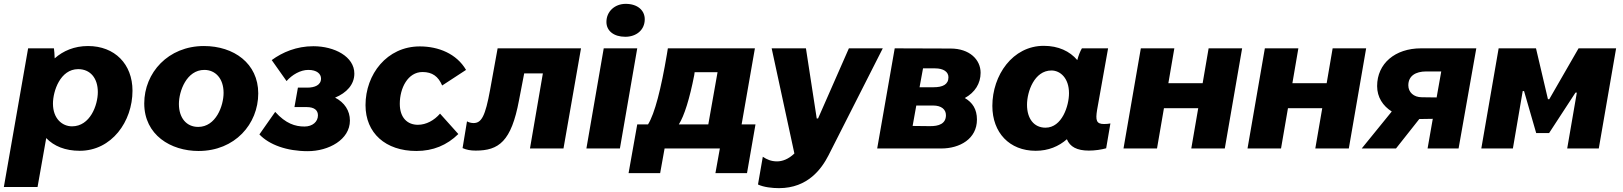

<svg xmlns="http://www.w3.org/2000/svg" viewBox="-42 -771 8426 997"><path d="M-22 200H153L198 -54C238 -12 297 12 372 12C538 12 646 -140 646 -300C646 -438 554 -532 415 -532C344 -532 286 -507 242 -468C241 -489 240 -509 238 -520H104ZM332 -115C282 -115 233 -154 233 -233C233 -298 271 -412 364 -412C427 -412 466 -365 466 -293C466 -225 426 -115 332 -115Z M989 13C1178 13 1299 -127 1299 -286C1299 -442 1172 -532 1017 -532C831 -532 707 -393 707 -234C707 -70 845 13 989 13ZM987 -112C926 -112 887 -159 887 -231C887 -298 927 -408 1019 -408C1076 -408 1119 -364 1119 -289C1119 -221 1079 -112 987 -112Z M1556 14C1665 14 1775 -46 1775 -145C1775 -196 1747 -239 1698 -264C1758 -289 1798 -332 1798 -389C1798 -477 1695 -531 1585 -531C1498 -531 1425 -500 1369 -459L1446 -350C1475 -383 1518 -408 1559 -408C1604 -408 1625 -387 1625 -363C1625 -329 1592 -316 1554 -316H1505L1487 -215H1550C1591 -215 1609 -198 1609 -172C1609 -139 1581 -114 1539 -114C1491 -114 1442 -129 1387 -190L1305 -73C1356 -19 1448 14 1556 14Z M2120 13C2207 13 2279 -17 2338 -75L2243 -181C2213 -146 2171 -123 2128 -123C2074 -123 2034 -159 2034 -232C2034 -314 2076 -397 2152 -397C2203 -397 2234 -374 2254 -327L2378 -408C2329 -492 2235 -530 2138 -530C1967 -530 1856 -385 1856 -225C1856 -80 1960 13 2120 13Z M2428 11C2548 11 2613 -36 2653 -250L2680 -390H2777L2710 0H2884L2975 -520H2542L2503 -305C2478 -167 2458 -132 2417 -132C2405 -132 2390 -136 2383 -141L2360 -2C2380 7 2401 11 2428 11Z M3003 0H3177L3267 -520H3093ZM3205 -580C3262 -580 3306 -615 3306 -671C3306 -717 3269 -751 3207 -751C3151 -751 3107 -712 3107 -657C3107 -611 3145 -580 3205 -580Z M3222 128H3386L3409 0H3696L3673 128H3837L3881 -125H3809L3878 -520H3426L3421 -489C3391 -311 3358 -181 3323 -125H3267ZM3483 -125C3511 -169 3539 -258 3563 -381L3565 -396H3684L3636 -125Z M4003 206C4154 206 4225 104 4260 36L4542 -520H4366L4206 -156H4199L4143 -520H3965L4083 26C4052 56 4020 67 3993 67C3962 67 3940 57 3919 43L3894 187C3923 201 3968 206 4003 206Z M4513 0H4846C4942 0 5031 -50 5031 -150C5031 -204 5008 -239 4968 -262C5021 -291 5050 -338 5050 -393C5050 -462 4992 -519 4894 -519L4604 -520ZM4697 -117 4716 -223H4804C4846 -223 4870 -203 4870 -173C4870 -129 4834 -115 4785 -116ZM4733 -318 4751 -416H4814C4857 -416 4883 -398 4883 -370C4883 -332 4853 -318 4806 -318Z M5612 11C5644 11 5677 6 5702 -1L5724 -130C5714 -128 5703 -127 5691 -127C5651 -127 5646 -146 5655 -201L5712 -520H5576C5567 -505 5558 -482 5552 -459C5513 -505 5454 -533 5378 -533C5216 -533 5111 -380 5111 -221C5111 -82 5200 12 5336 12C5402 12 5456 -11 5498 -48C5514 -9 5550 11 5612 11ZM5418 -405C5463 -405 5509 -366 5509 -287C5509 -222 5473 -108 5387 -108C5327 -108 5291 -155 5291 -227C5291 -295 5329 -405 5418 -405Z M6234 -520 6203 -339H6025L6056 -520H5882L5792 0H5966L6002 -209H6180L6144 0H6318L6408 -520Z M6878 -520 6847 -339H6669L6700 -520H6526L6436 0H6610L6646 -209H6824L6788 0H6962L7052 -520Z M7371 0H7532L7624 -520H7337C7202 -520 7109 -441 7109 -324C7109 -266 7139 -221 7185 -192L7029 0H7207L7328 -153H7335L7398 -154ZM7271 -328C7271 -377 7309 -400 7364 -400H7442L7418 -265L7341 -266C7299 -266 7271 -292 7271 -328Z M7650 0H7814L7865 -298H7872L7935 -80H8002L8139 -290H8146L8096 0H8260L8350 -520H8155L8003 -256H7996L7934 -520H7740Z"/></svg>

Font: Fixel Display ExtraBold
Style: Italic
Weight: 800
Italic angle: -10°
Designer: AlfaBravo + MacPaw
Foundry: Kyrylo Tkachov, Marchela Mozhyna, Serhii Makarenko, Maria Weinstein, Zakhar Kryvoshyya
Version: Version 1.210;Glyphs 3.2 (3217)